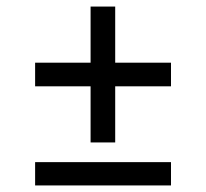

<svg xmlns="http://www.w3.org/2000/svg" viewBox="-20 -565 628 585"><path d="M501 -302H331V-131H256V-302H87V-374H256V-545H331V-374H501ZM87 0V-71H501V0Z"/></svg>

Font: Inria Sans
Style: Regular
Weight: 400
Designer: Black Foundry Team
Foundry: Black Foundry
Version: Version 1.2; ttfautohint (v1.8.3)